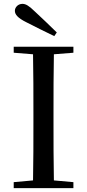

<svg xmlns="http://www.w3.org/2000/svg" viewBox="-20 -974 451 994"><path d="M274 -806C236 -843 198 -880 162 -913C130 -944 114 -954 96 -954C74 -954 57 -937 57 -918C57 -899 72 -881 116 -859C164 -835 212 -810 261 -787ZM51 -701 151 -693C153 -593 153 -493 153 -392V-339C153 -239 153 -138 151 -40L51 -31V0H360V-31L259 -40C257 -140 257 -239 257 -340V-392C257 -493 257 -593 259 -693L360 -701V-732H51Z"/></svg>

Font: Source Han Serif SC Medium
Style: Regular
Weight: 500
Designer: Ryoko NISHIZUKA 西塚涼子 (kana & ideographs); Frank Grießhammer (Latin, Greek & Cyrillic); Wenlong ZHANG 张文龙 (bopomofo); San
Foundry: Adobe
Version: Version 2.003;hotconv 1.1.1;makeotfexe 2.6.0